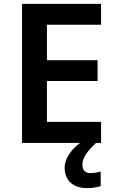

<svg xmlns="http://www.w3.org/2000/svg" viewBox="-20 -827 598 986"><path d="M403 20C403 -17 428 -50 473 -93H499V-201H221V-411H481V-518H221V-700H499V-807H93V-93H391C348 -61 312 -14 312 34C312 98 353 139 427 139C456 139 477 135 497 129V54C485 57 466 62 444 62C419 62 403 48 403 20Z"/></svg>

Font: Noto Sans Kannada UI SemiBold
Style: Regular
Weight: 600
Designer: Jelle Bosma - Monotype Design Team
Foundry: Monotype Imaging Inc.
Version: Version 2.005